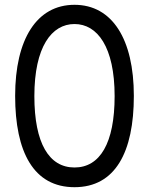

<svg xmlns="http://www.w3.org/2000/svg" viewBox="-20 -766 620 799"><path d="M290 -666C385 -666 457 -571 457 -366C457 -170 396 -69 290 -69C184 -69 123 -170 123 -366C123 -571 195 -666 290 -666ZM43 -367C43 -133 120 13 290 13C460 13 537 -133 537 -367C537 -603 447 -746 290 -746C133 -746 43 -603 43 -367Z"/></svg>

Font: Kreadon Medium
Style: Regular
Weight: 500
Designer: kohakuno
Foundry: StudioGnu
Version: Version 1.000;Glyphs 3.1.2 (3151)